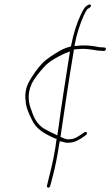

<svg xmlns="http://www.w3.org/2000/svg" viewBox="-20 -680 512 892"><path d="M114 -299C97 -266 95 -236 100 -206L99 -205C104 -173 115 -150 128 -124C148 -80 186 -59 237 -36H243C236 24 223 85 207 146L198 184C197 187 200 192 204 192C208 192 212 188 213 185L223 147C237 96 247 42 255 -10L258 -24L271 -21C281 -18 289 -16 297 -17H298C328 -17 350 -32 372 -47C380 -53 383 -56 384 -59C385 -65 381 -67 379 -67C372 -67 368 -63 362 -58C348 -51 333 -34 303 -33C285 -31 271 -40 261 -44L262 -51C281 -178 300 -312 322 -440L323 -450L333 -451C342 -452 353 -453 365 -453C402 -453 424 -444 454 -444H455L462 -443C467 -443 471 -447 472 -451C473 -455 470 -459 467 -459H466L458 -460C454 -460 448 -460 441 -461C414 -466 398 -469 367 -469C357 -469 347 -468 337 -467L326 -466L328 -477C337 -525 353 -572 370 -610C372 -615 381 -631 385 -637C390 -641 408 -648 401 -657C397 -662 396 -658 391 -658C375 -649 371 -644 356 -613C337 -574 321 -523 311 -471L309 -464C281 -457 268 -451 233 -429C206 -412 185 -396 173 -382C149 -356 133 -332 114 -299ZM127 -290V-291C143 -321 163 -344 184 -368C195 -381 212 -395 237 -409C259 -422 278 -431 292 -436L305 -441L303 -428C284 -309 265 -187 249 -68L246 -51L232 -58C215 -66 201 -73 185 -82C154 -101 137 -132 126 -168C114 -196 104 -241 127 -290Z"/></svg>

Font: Stray Cat
Style: ExLtObl
Weight: 200
Version: Version 1.0